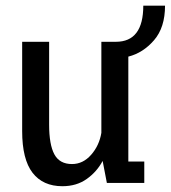

<svg xmlns="http://www.w3.org/2000/svg" viewBox="-20 -648 604 680"><path d="M201 11.5Q132 11.5 95.2 -36.2Q58.5 -84 58.5 -183.5V-500H154V-206.5Q154 -136 172.5 -101.5Q191 -67 235 -67Q274 -67 302.8 -99.8Q331.5 -132.5 339 -177.5V-500H390.5Q487.5 -500 487.5 -628H564.5Q564.5 -550.5 525.5 -505.5Q486.5 -460.5 434.5 -447.5V-76H491V0H358.5L343.5 -78Q323 -39.5 287 -14Q251 11.5 201 11.5Z"/></svg>

Font: Trispace SemiCondensed
Style: Regular
Weight: 400
Width: 4
Designer: Tyler Finck
Foundry: Etcetera Type Company
Version: Version 1.210; ttfautohint (v1.8.3)